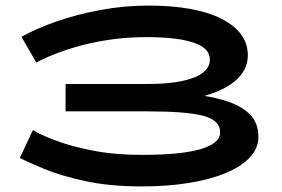

<svg xmlns="http://www.w3.org/2000/svg" viewBox="-20 -654 1011 688"><path d="M488 14Q374 14 286 -5Q198 -24 139 -48.5Q80 -73 51 -88L98 -188Q123 -172 178 -151Q233 -130 312 -114.5Q391 -99 489 -99Q578 -99 640 -107.5Q702 -116 735.5 -134.5Q769 -153 769 -179Q769 -223 708.5 -239Q648 -255 507 -255H215V-353H507Q582 -353 632 -363.5Q682 -374 707 -393.5Q732 -413 732 -440Q732 -468 706.5 -485.5Q681 -503 630.5 -512Q580 -521 505 -521Q396 -521 293 -496.5Q190 -472 110 -430L57 -522Q110 -552 183.5 -577.5Q257 -603 341.5 -618.5Q426 -634 512 -634Q596 -634 662 -622Q728 -610 774 -586.5Q820 -563 844 -530.5Q868 -498 868 -456Q868 -415 841 -382.5Q814 -350 761.5 -327.5Q709 -305 631 -293.5Q553 -282 451 -282V-326Q553 -326 636.5 -319.5Q720 -313 780 -295.5Q840 -278 873 -246.5Q906 -215 906 -164Q906 -122 874.5 -89Q843 -56 786.5 -33Q730 -10 654 2Q578 14 488 14Z"/></svg>

Font: BioRhyme Expanded SemiBold
Style: Regular
Weight: 600
Width: 7
Designer: Aoife Mooney
Foundry: Aoife Mooney Type
Version: Version 1.600;gftools[0.9.33]